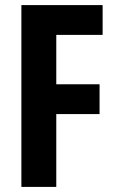

<svg xmlns="http://www.w3.org/2000/svg" viewBox="-20 -734 454 754"><path d="M201 0V-286H371V-403H201V-597H383V-714H64V0Z"/></svg>

Font: Noto Sans Armenian ExtraCondensed
Style: Regular
Weight: 400
Width: 2
Designer: Monotype Design Team
Foundry: Monotype Imaging Inc.
Version: Version 2.008